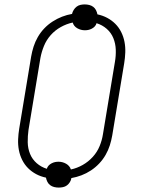

<svg xmlns="http://www.w3.org/2000/svg" viewBox="-20 -802 640 869"><path d="M246 47Q235 47 225 44.5Q215 42 207 36Q199 30 194.5 21Q190 12 188 2Q164 -3 143.5 -14Q123 -25 107 -41Q91 -57 80.5 -78Q70 -99 65.5 -122.5Q61 -146 62 -171Q63 -196 67 -220L121 -546Q125 -569 132 -591Q139 -613 151 -634Q163 -655 180 -673Q197 -691 218 -704.5Q239 -718 261 -726.5Q283 -735 306 -739Q308 -748 313.5 -757Q319 -766 327 -772Q335 -778 344.5 -780Q354 -782 363 -782Q374 -782 384 -779.5Q394 -777 402 -771Q410 -765 414.5 -756Q419 -747 421 -737Q445 -732 465.5 -721Q486 -710 502 -694Q518 -678 528.5 -657Q539 -636 543.5 -612.5Q548 -589 547 -564Q546 -539 542 -515L488 -189Q484 -166 477 -144Q470 -122 458 -101Q446 -80 429 -62Q412 -44 391.5 -30.5Q371 -17 348.5 -8.5Q326 0 303 4Q302 13 296.5 22Q291 31 283 37Q275 43 265 45Q255 47 246 47ZM301 -35Q329 -41 354.5 -55.5Q380 -70 400 -92Q420 -114 431 -141Q442 -168 446 -195L500 -521Q505 -549 504 -577Q503 -605 493 -629.5Q483 -654 463 -671.5Q443 -689 417 -697Q415 -689 409 -682.5Q403 -676 395 -672Q387 -668 379.5 -666.5Q372 -665 364 -665Q346 -665 330 -674Q314 -683 309 -700Q281 -694 255 -679.5Q229 -665 209.5 -643Q190 -621 179 -594Q168 -567 163 -540L109 -214Q105 -186 105.5 -158Q106 -130 116 -105.5Q126 -81 146 -63.5Q166 -46 192 -38Q194 -46 200 -52.5Q206 -59 214 -63Q222 -67 229.5 -68.5Q237 -70 245 -70Q263 -70 279 -61Q295 -52 301 -35Z"/></svg>

Font: Iosevka Aile XLt Obl
Style: Regular
Weight: 200
Italic angle: -9°
Designer: Belleve Invis
Foundry: Belleve Invis
Version: Version 31.1.0; ttfautohint (v1.8.4)